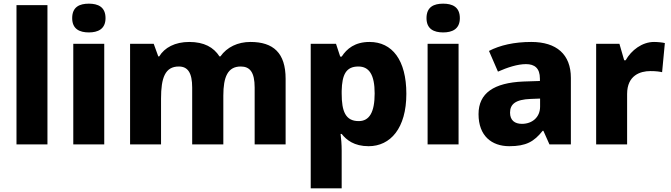

<svg xmlns="http://www.w3.org/2000/svg" viewBox="-20 -788 3661 1048"><path d="M239 0V-760H70V0Z M465 -768C415 -768 374 -751 374 -689C374 -629 415 -611 465 -611C514 -611 556 -629 556 -689C556 -751 514 -768 465 -768ZM549 -549H380V0H549Z M1347 -559C1278 -559 1219 -531 1183 -480H1178C1146 -530 1094 -559 1013 -559C935 -559 878 -528 849 -480H844L819 -549H690V0H859V-250C859 -363 881 -425 956 -425C1005 -425 1029 -391 1029 -310V0H1199V-266C1199 -368 1223 -425 1294 -425C1344 -425 1370 -394 1370 -310V0H1539V-358C1539 -499 1472 -559 1347 -559Z M1997 -559C1917 -559 1873 -522 1845 -479H1837L1814 -549H1676V240H1845V34C1845 -2 1842 -32 1839 -57H1845C1871 -24 1913 10 1992 10C2111 10 2198 -88 2198 -276C2198 -460 2121 -559 1997 -559ZM1936 -425C1995 -425 2025 -380 2025 -278C2025 -175 1996 -127 1938 -127C1866 -127 1845 -180 1845 -277V-292C1847 -381 1869 -425 1936 -425Z M2399 -768C2349 -768 2308 -751 2308 -689C2308 -629 2349 -611 2399 -611C2448 -611 2490 -629 2490 -689C2490 -751 2448 -768 2399 -768ZM2483 -549H2314V0H2483Z M2880 -559C2786 -559 2709 -541 2649 -510L2698 -397C2750 -420 2805 -438 2851 -438C2898 -438 2927 -416 2927 -359V-346L2836 -343C2676 -336 2592 -280 2592 -165C2592 -46 2664 10 2760 10C2852 10 2895 -15 2942 -74H2946L2979 0H3096V-363C3096 -491 3018 -559 2880 -559ZM2877 -248 2928 -250V-206C2928 -147 2884 -112 2829 -112C2790 -112 2764 -131 2764 -173C2764 -219 2793 -245 2877 -248Z M3550 -559C3485 -559 3426 -514 3395 -459H3387L3361 -549H3234V0H3403V-275C3403 -377 3475 -400 3530 -400C3562 -400 3580 -397 3594 -394L3609 -553C3597 -556 3571 -559 3550 -559Z"/></svg>

Font: Noto Sans Lao ExtraBold
Style: Regular
Weight: 800
Designer: Monotype Design Team
Foundry: Monotype Imaging Inc.
Version: Version 2.003